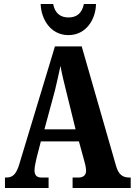

<svg xmlns="http://www.w3.org/2000/svg" viewBox="-20 -948 679 968"><path d="M325 -771C416 -771 463 -853 464 -928H403C393 -880 366 -860 325 -860C286 -860 257 -880 248 -928H185C187 -853 234 -771 325 -771ZM5 0H225V-53H189C163 -53 154 -67 154 -90C154 -109 162 -138 165 -154L186 -235H378L404 -140C408 -127 414 -103 414 -87C414 -63 397 -53 377 -53H346V0H639V-53H631C599 -53 577 -68 565 -112L392 -714H257L79 -126C62 -65 41 -53 12 -53H5ZM204 -296 257 -492C267 -532 276 -575 285 -616C292 -574 303 -532 314 -487L361 -296Z"/></svg>

Font: Noto Serif Tamil ExtraCondensed ExtraBold
Style: Regular
Weight: 800
Width: 2
Designer: Indian Type Foundry, Tom Grace, and the Monotype Design Team
Foundry: Monotype Imaging Inc.
Version: Version 2.004